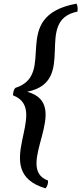

<svg xmlns="http://www.w3.org/2000/svg" viewBox="-20 -765 448 1059"><path d="M402 -745C24 -675 300 -354 64 -280C55 -269 52 -254 52 -239C264 -158 -87 179 231 274C241 263 246 247 245 231C51 161 387 -188 130 -259C412 -315 162 -652 407 -701C410 -715 408 -735 402 -745Z"/></svg>

Font: Vollkorn Semibold
Style: Italic
Weight: 600
Italic angle: -11°
Designer: Friedrich Althausen
Foundry: Friedrich Althausen
Version: Version 4.015;PS 004.015;hotconv 1.0.88;makeotf.lib2.5.64775